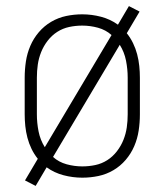

<svg xmlns="http://www.w3.org/2000/svg" viewBox="-20 -575 540 630"><path d="M97 35 62 17 104 -54Q92 -69 83.5 -86.5Q75 -104 70 -123Q65 -142 63 -161.5Q61 -181 61 -200V-320Q61 -347 65 -373.5Q69 -400 79.5 -424.5Q90 -449 107.5 -469.5Q125 -490 148 -503.5Q171 -517 197 -522.5Q223 -528 250 -528Q281 -528 311.5 -520Q342 -512 367 -494L403 -555L438 -537L396 -466Q408 -451 416.5 -433.5Q425 -416 430 -397Q435 -378 437 -358.5Q439 -339 439 -320V-200Q439 -173 435 -146.5Q431 -120 420.5 -95.5Q410 -71 392.5 -50.5Q375 -30 352 -16.5Q329 -3 303 2.5Q277 8 250 8Q219 8 188.5 0Q158 -8 133 -26ZM127 -92 346 -460Q327 -477 301.5 -484Q276 -491 250 -491Q228 -491 207 -486.5Q186 -482 168 -470.5Q150 -459 136.5 -441.5Q123 -424 115 -404Q107 -384 104 -363Q101 -342 101 -320V-200Q101 -172 106.5 -144Q112 -116 127 -92ZM250 -29Q272 -29 293 -33.5Q314 -38 332 -49.5Q350 -61 363.5 -78.5Q377 -96 385 -116Q393 -136 396 -157Q399 -178 399 -200V-320Q399 -348 393.5 -376Q388 -404 373 -428L154 -60Q173 -43 198.5 -36Q224 -29 250 -29Z"/></svg>

Font: Iosevka Curly Extralight
Style: Regular
Weight: 200
Monospace: yes
Designer: Belleve Invis
Foundry: Belleve Invis
Version: Version 22.1.2; ttfautohint (v1.8.4)